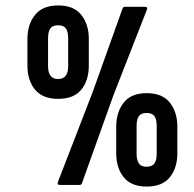

<svg xmlns="http://www.w3.org/2000/svg" viewBox="-20 -681 714 707"><path d="M200 0Q189 0 194 -13L322 -344L431 -649Q433 -656 441 -656H514Q526 -656 520 -643L398 -331L282 -7Q280 0 273 0ZM194 -317Q137 -317 109 -351Q81 -385 81 -439V-538Q81 -591 109 -626Q137 -661 194 -661Q252 -661 279.5 -626Q307 -591 307 -538V-439Q307 -385 279.5 -351Q252 -317 194 -317ZM194 -390Q231 -390 231 -437V-540Q231 -565 222.5 -576.5Q214 -588 194 -588Q174 -588 165.5 -576.5Q157 -565 157 -540V-437Q157 -390 194 -390ZM520 6Q463 6 435.5 -28.5Q408 -63 408 -116V-215Q408 -268 435.5 -303Q463 -338 520 -338Q578 -338 605.5 -303Q633 -268 633 -215V-116Q633 -63 605.5 -28.5Q578 6 520 6ZM520 -67Q540 -67 548.5 -79Q557 -91 557 -115V-217Q557 -242 548.5 -253.5Q540 -265 520 -265Q500 -265 491.5 -253.5Q483 -242 483 -217V-115Q483 -91 491.5 -79Q500 -67 520 -67Z"/></svg>

Font: Sofia Sans Extra Condensed
Style: Bold Italic
Weight: 700
Italic angle: -9°
Designer: Botio Nikoltchev, Ani Petrova
Foundry: lettersoup
Version: Version 4.101